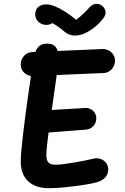

<svg xmlns="http://www.w3.org/2000/svg" viewBox="-20 -981 660 1015"><path d="M89.7 -127Q89.7 -168.5 101.3 -267.2Q113 -366 128 -471.5Q142.9 -577 154.2 -651.1Q159.6 -686.2 167.4 -707.2Q175.2 -728.2 189.8 -739.3Q204.4 -750.3 229.3 -750.3Q267.5 -750.3 280.4 -722.7Q293.3 -695.1 287.2 -639.9Q283.3 -605.2 262.1 -459.9Q242.7 -325 233.8 -257Q225 -188.9 225 -161.5Q225 -135.2 235.3 -122.7Q245.7 -110.2 273.5 -110.2Q305.7 -110.2 369.2 -121.2Q432.7 -132.2 472.2 -141.7Q494 -147.2 512.3 -140.6Q530.7 -134 541.4 -119Q552.2 -104.1 552.2 -85.9Q552.2 -59.3 535.7 -42.2Q519.2 -25.2 491.7 -17.3Q450 -6.1 369.3 3.9Q288.7 13.8 238.5 13.8Q168.6 13.8 129.1 -22.5Q89.7 -58.8 89.7 -127ZM141.7 -335Q141.7 -352.2 149.8 -365.9Q157.8 -379.6 171.8 -387.6Q185.8 -395.7 202.6 -396.6L428.8 -410Q445.9 -410.9 459.7 -403.9Q473.4 -396.8 481.2 -384Q489.1 -371.2 489.1 -355.3Q489.1 -332.3 473.8 -314.9Q458.6 -297.5 433.6 -295.7L207.2 -278.2Q190.5 -276.8 175.4 -284.8Q160.2 -292.7 151 -306.3Q141.7 -319.9 141.7 -335ZM89.7 -640.1Q89.7 -657.2 97.8 -672.2Q105.8 -687.2 119.8 -696.2Q133.8 -705.3 150.6 -705.8L522.2 -721.8Q539.3 -722.2 554.5 -714.3Q569.8 -706.4 578.8 -692.1Q587.9 -677.8 587.9 -660.6Q587.9 -643.3 579.8 -628.4Q571.8 -613.5 557.8 -604.5Q543.8 -595.4 527 -594.9L155.2 -579.1Q138.1 -578.6 123 -586.1Q107.8 -593.6 98.8 -607.8Q89.7 -622.1 89.7 -640.1ZM182.8 -866.1Q198.6 -851.4 219.8 -849.6Q241.1 -847.8 256.9 -858.9Q274.9 -848.9 290.2 -837.8Q305.6 -826.8 319.1 -814.9Q345.8 -792.3 376.9 -793Q408.1 -793.7 439.7 -810.3Q465.7 -824.3 486.4 -841.8Q507.1 -859.3 525.5 -883.3Q539.1 -900.2 537.9 -917.3Q536.8 -934.3 523.5 -947.2Q508.7 -961.5 489 -960.6Q469.4 -959.8 453.6 -942.3Q435.5 -922.7 418.4 -906.5Q401.2 -890.3 382.8 -876Q356.2 -898.6 326.2 -917.9Q296.2 -937.2 269.6 -948Q244.8 -958.5 220 -957.7Q195.1 -956.8 179.8 -941.8Q170.8 -932.6 167.5 -918.8Q164.3 -905.1 168 -890.7Q171.8 -876.3 182.8 -866.1Z"/></svg>

Font: Monaspace Radon Var
Style: Regular
Weight: 400
Designer: Riley Cran and the Lettermatic Team
Version: Version 1.000 (Monaspace Radon Var)